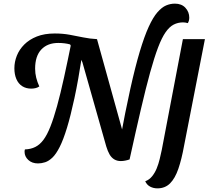

<svg xmlns="http://www.w3.org/2000/svg" viewBox="-20 -875 1146 1055"><path d="M692 1 638 -97Q669 -265 696 -386.5Q723 -508 748 -591.5Q773 -675 797 -727.5Q821 -780 845 -807.5Q869 -835 892.5 -845Q916 -855 941 -855Q978 -855 999 -832Q1020 -809 1020 -778Q1020 -761 1012 -748Q998 -752 986 -752Q958 -752 934.5 -740Q911 -728 890 -698Q869 -668 848.5 -614Q828 -560 805 -477Q782 -394 754.5 -276Q727 -158 692 1ZM189 23Q156 23 135.5 4Q115 -15 115 -41Q115 -49 117 -54Q149 -55 174 -67.5Q199 -80 219 -107Q239 -134 257 -179.5Q275 -225 293.5 -292Q312 -359 332 -450Q352 -541 376 -660L431 -570Q410 -433 389 -335.5Q368 -238 348 -172.5Q328 -107 308 -67.5Q288 -28 268 -9Q248 10 228 16.5Q208 23 189 23ZM152 -388Q123 -388 102 -401.5Q81 -415 70 -440.5Q59 -466 59 -500Q59 -535 72.5 -569Q86 -603 113.5 -630.5Q141 -658 182.5 -674.5Q224 -691 281 -691Q325 -691 363 -684Q401 -677 437.5 -669.5Q474 -662 513 -660L455 -604L370 -622L365 -631Q336 -639 300 -639Q241 -639 207 -603Q173 -567 173 -498Q173 -472 179 -448Q185 -424 196 -400Q186 -393 174 -390.5Q162 -388 152 -388ZM644 10Q623 10 607.5 0.5Q592 -9 582 -26.5Q572 -44 564 -70L433 -532L379 -660H513L656 -145L692 1Q681 5 668 7.5Q655 10 644 10ZM845 160Q823 160 805 150.5Q787 141 778 121Q800 113 815.5 94Q831 75 841 50.5Q851 26 857.5 -1Q864 -28 869 -52L985 -660H1106L991 -72Q978 0 960 52.5Q942 105 914.5 132.5Q887 160 845 160Z"/></svg>

Font: Sansita Swashed Light
Style: Regular
Weight: 400
Version: Version 1.003